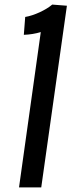

<svg xmlns="http://www.w3.org/2000/svg" viewBox="-20 -788 326 838"><path d="M160 30 272 -763 208 -768C180 -744 128 -720 90 -714L84 -636C110 -637 135 -641 158 -648L63 30Z"/></svg>

Font: Smiley Sans Oblique
Style: Regular
Weight: 400
Italic angle: -8°
Designer: oooooohmygosh, Nagisa Chen, Janine Sui, Heda Shi, Jian Li
Foundry: atelierAnchor
Version: Version 2.0.1